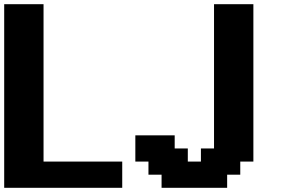

<svg xmlns="http://www.w3.org/2000/svg" viewBox="-20 -895 1352 915"><path d="M750 0H1062.5V-62.5H1125V-125H1187.5V-875H1000V-187.5H937.5V-125H875V-187.5H812.5V-250H625V-125H687.5V-62.5H750ZM0 0H562.5V-125H187.5V-875H0Z"/></svg>

Font: Faithful 32x
Style: Semibold
Weight: 400
Foundry: Faithful Resource Pack
Version: Version 1.0; January 27, 2023